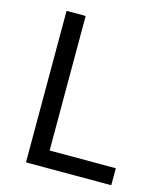

<svg xmlns="http://www.w3.org/2000/svg" viewBox="-108 -794 740 874"><g transform="rotate(15 262.0 -357.0)"><path d="M97 0V-714H187V-80H499V0Z"/></g></svg>

Font: Noto Sans Gujarati
Style: Regular
Weight: 400
Designer: Jelle Bosma - Monotype Design Team, Universal Thirst
Foundry: Monotype Imaging Inc.
Version: Version 2.102